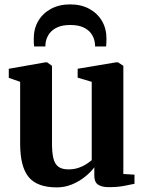

<svg xmlns="http://www.w3.org/2000/svg" viewBox="-20 -822 643 853"><path d="M463.5 9.5Q432 9.5 415.5 -1.8Q399 -13 399 -41.5V-78.5Q382.5 -56.5 356.8 -36Q331 -15.5 299.2 -2.5Q267.5 10.5 232.5 10.5Q145.5 10.5 107.5 -35.2Q69.5 -81 69.5 -184.5V-458.5L19 -476V-516.5L181.5 -545H189.5L211 -529.5V-185Q211 -144 217.2 -118.5Q223.5 -93 239.5 -81.2Q255.5 -69.5 283.5 -69.5Q308 -69.5 327.8 -76Q347.5 -82.5 362.2 -92Q377 -101.5 387.5 -110.5V-458.5L325 -477V-516.5L495 -545H504.5L528 -529.5V-49L577.5 -46V-5.5Q559.5 -1.5 530.5 4Q501.5 9.5 463.5 9.5ZM292 -802.5Q340 -802.5 376.2 -783Q412.5 -763.5 432.8 -729.2Q453 -695 453 -650.5Q453 -641.5 452.5 -632.2Q452 -623 451.5 -615.5H402.5Q402.5 -620 402.2 -625.2Q402 -630.5 400.5 -636.5Q397 -657 384.2 -674Q371.5 -691 349 -701Q326.5 -711 292 -711Q258 -711 235.2 -700.8Q212.5 -690.5 200 -673.8Q187.5 -657 183.5 -636.5Q182.5 -630.5 182 -625.2Q181.5 -620 181.5 -615.5H132Q130.5 -623 130.2 -632.2Q130 -641.5 130 -650.5Q130 -695 150.2 -729.2Q170.5 -763.5 207 -783Q243.5 -802.5 292 -802.5Z"/></svg>

Font: Merriweather 72pt
Style: Bold
Weight: 700
Version: Version 2.100